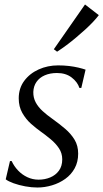

<svg xmlns="http://www.w3.org/2000/svg" viewBox="-20 -826 460 856"><path d="M342.5 -434H334Q325.5 -460.5 299.5 -480.5Q273.5 -500.5 234 -500.5Q203 -500.5 179.5 -490.2Q156 -480 142.8 -461Q129.5 -442 128.5 -416Q128 -390.5 139.2 -369.5Q150.5 -348.5 170 -330.8Q189.5 -313 213 -296.5Q244.5 -274 270.5 -251.8Q296.5 -229.5 312.5 -203Q328.5 -176.5 328.5 -141Q328.5 -104 313 -75.8Q297.5 -47.5 271 -28.5Q244.5 -9.5 212 0.2Q179.5 10 146.5 10Q121 10 92.5 4.8Q64 -0.5 40.5 -9Q17 -17.5 5.5 -26.5L24.5 -108H32Q42.5 -85 60.5 -66Q78.5 -47 102 -36Q125.5 -25 152 -25Q180 -25 204 -35Q228 -45 242.8 -65.2Q257.5 -85.5 257.5 -115.5Q257.5 -143 242.8 -165Q228 -187 206 -205.2Q184 -223.5 161.5 -239.5Q141 -254 118.2 -274.2Q95.5 -294.5 79.5 -322.5Q63.5 -350.5 63.5 -387.5Q63.5 -432.5 88 -465.5Q112.5 -498.5 152.5 -516.5Q192.5 -534.5 239 -534.5Q264.5 -534.5 287.8 -531.8Q311 -529 329.8 -524.5Q348.5 -520 361.5 -515.5ZM220 -606.5 359 -806 420.5 -758.5Q410.5 -745 395.2 -728.8Q380 -712.5 360.8 -695Q341.5 -677.5 320.2 -659.5Q299 -641.5 277.2 -625.2Q255.5 -609 234.5 -595.5Z"/></svg>

Font: Merriweather 96pt Light
Style: Italic
Weight: 300
Italic angle: -7.8°
Version: Version 2.101